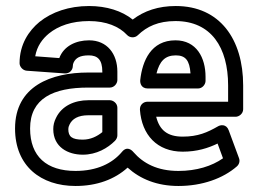

<svg xmlns="http://www.w3.org/2000/svg" viewBox="-20 -583 869 638"><path d="M80 -156C80 -256 157 -292 273 -292H345C360 -292 370 -306 370 -317V-345C370 -404 336 -449 276 -449C232 -449 192 -430 177 -390L97 -396C103 -430 121 -454 143 -472C174 -497 218 -513 276 -513C333 -513 376 -495 402 -467C411 -457 428 -456 438 -466C468 -495 506 -513 563 -513C682 -513 738 -425 738 -299V-245H470C457 -245 444 -235 445 -218C451 -135 502 -79 587 -79C635 -79 672 -91 703 -106L721 -57C684 -31 633 -15 573 -15C503 -15 456 -40 423 -78C418 -84 402 -99 385 -78C353 -40 302 -15 231 -15C135 -15 80 -63 80 -156ZM564 -563C506 -563 459 -547 421 -518C385 -547 334 -563 276 -563C209 -563 152 -543 111 -510C76 -481 45 -436 45 -373C45 -362 55 -349 69 -348L195 -339C212 -338 222 -351 222 -364C222 -368 223 -372 225 -376C232 -390 245 -399 275 -399C304 -399 320 -385 320 -345V-342H273C150 -342 30 -297 30 -156C30 -31 116 35 231 35C302 35 361 13 404 -26C446 12 502 35 573 35C652 35 721 10 767 -30C775 -37 778 -48 774 -58L740 -150C732 -172 712 -168 704 -163C669 -143 638 -129 587 -129C536 -129 510 -151 499 -195H763C774 -195 788 -205 788 -220V-299C788 -452 711 -563 564 -563ZM157 -154C157 -94 206 -69 255 -69C301 -69 338 -91 362 -115C367 -120 370 -127 370 -133V-225C370 -240 356 -250 345 -250H274C227 -250 185 -231 166 -191C160 -179 157 -167 157 -154ZM207 -154C207 -159 208 -163 211 -169C220 -188 239 -200 274 -200H320V-144C303 -130 281 -119 255 -119C219 -119 207 -129 207 -154ZM663 -328C663 -391 633 -449 563 -449C482 -449 453 -381 446 -317C445 -307 449 -289 471 -289H638C653 -289 663 -303 663 -314ZM613 -339H500C510 -379 528 -399 564 -399C596 -399 610 -383 613 -339Z"/></svg>

Font: Asimov
Style: NarOu
Weight: 500
Designer: Google
Version: Version 2.000980; 2014